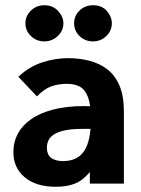

<svg xmlns="http://www.w3.org/2000/svg" viewBox="-20 -701 540 733"><path d="M193 12Q117 12 74 -24.5Q31 -61 31 -120Q31 -158 47.5 -189.5Q64 -221 97.5 -245Q131 -269 182 -282.5Q233 -296 301 -296Q307 -296 317 -295.5Q327 -295 339 -295Q351 -295 361 -294L364 -208Q356 -209 343.5 -209Q331 -209 318 -209Q305 -209 297 -209Q255 -209 228.5 -203.5Q202 -198 186.5 -188Q171 -178 165 -165Q159 -152 159 -137Q159 -124 163.5 -113.5Q168 -103 176 -97.5Q184 -92 195.5 -89Q207 -86 220 -86Q247 -86 267 -95Q287 -104 300.5 -123.5Q314 -143 320.5 -173.5Q327 -204 327 -246Q327 -301 316 -330Q305 -359 285 -370Q265 -381 235 -381Q204 -381 176.5 -371.5Q149 -362 121 -333L50 -408Q92 -447 141.5 -463Q191 -479 240 -479Q283 -479 321.5 -469Q360 -459 389.5 -436.5Q419 -414 436 -374.5Q453 -335 453 -276V0H323V-44Q310 -29 296.5 -18Q283 -7 267 -0.5Q251 6 233 9Q215 12 193 12ZM149 -543Q119 -543 98 -563.5Q77 -584 77 -612Q77 -640 98 -660.5Q119 -681 149 -681Q182 -681 202 -659Q222 -637 222 -612Q222 -584 200.5 -563.5Q179 -543 149 -543ZM335 -543Q305 -543 284 -563Q263 -583 263 -612Q263 -641 284 -661Q305 -681 335 -681Q369 -681 388 -659Q407 -637 407 -612Q407 -584 386 -563.5Q365 -543 335 -543Z"/></svg>

Font: Inconsolata ExtraBold
Style: Regular
Weight: 800
Designer: Raph Levien, Cyreal, Brenton Simpson
Foundry: Raph Levien, Cyreal, Google
Version: Version 3.001